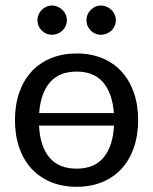

<svg xmlns="http://www.w3.org/2000/svg" viewBox="-20 -682 564 708"><path d="M35.2 0ZM262.7 -484.9Q314.9 -484.9 356.9 -467.5Q398.9 -450.2 428.2 -418.2Q457.5 -386.2 473.4 -340.8Q489.3 -295.4 489.3 -239.3Q489.3 -182.6 473.4 -137.2Q457.5 -91.8 428.2 -59.8Q398.9 -27.8 356.9 -10.5Q314.9 6.8 262.7 6.8Q210.4 6.8 168.2 -10.5Q126 -27.8 96.4 -59.8Q66.9 -91.8 51 -137.2Q35.2 -182.6 35.2 -239.3Q35.2 -295.4 51 -340.8Q66.9 -386.2 96.4 -418.2Q126 -450.2 168.2 -467.5Q210.4 -484.9 262.7 -484.9ZM262.7 -60.1Q328.1 -60.1 362.3 -101.6Q396.5 -143.1 400.4 -218.8H124Q127.4 -143.1 161.9 -101.6Q196.3 -60.1 262.7 -60.1ZM262.7 -418Q197.8 -418 163.6 -377.7Q129.4 -337.4 124.5 -265.1H399.9Q394.5 -337.9 360.6 -377.9Q326.7 -418 262.7 -418ZM226.6 -607.4Q226.6 -596.2 222.2 -586.4Q217.8 -576.7 210.2 -569.3Q202.6 -562 192.6 -557.9Q182.6 -553.7 171.9 -553.7Q160.6 -553.7 150.9 -557.9Q141.1 -562 133.8 -569.3Q126.5 -576.7 122.3 -586.4Q118.2 -596.2 118.2 -607.4Q118.2 -618.7 122.3 -628.4Q126.5 -638.2 133.8 -645.5Q141.1 -652.8 150.9 -657.2Q160.6 -661.6 171.9 -661.6Q182.6 -661.6 192.6 -657.2Q202.6 -652.8 210.2 -645.5Q217.8 -638.2 222.2 -628.4Q226.6 -618.7 226.6 -607.4ZM407.2 -607.4Q407.2 -596.2 402.8 -586.4Q398.4 -576.7 390.9 -569.3Q383.3 -562 373.3 -557.9Q363.3 -553.7 352.5 -553.7Q341.3 -553.7 331.5 -557.9Q321.8 -562 314.5 -569.3Q307.1 -576.7 303 -586.4Q298.8 -596.2 298.8 -607.4Q298.8 -618.7 303 -628.4Q307.1 -638.2 314.5 -645.5Q321.8 -652.8 331.5 -657.2Q341.3 -661.6 352.5 -661.6Q363.3 -661.6 373.3 -657.2Q383.3 -652.8 390.9 -645.5Q398.4 -638.2 402.8 -628.4Q407.2 -618.7 407.2 -607.4Z"/></svg>

Font: Carlito
Style: Regular
Weight: 400
Designer: Lukasz Dziedzic
Foundry: tyPoland Lukasz Dziedzic
Version: Version 1.103; Beta1; all basic design good, some composites